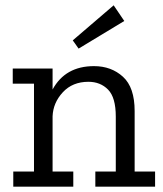

<svg xmlns="http://www.w3.org/2000/svg" viewBox="-20 -703 613 723"><path d="M448 -624 276 -520 254 -551 408 -683ZM564 0H339V-57H416V-264Q416 -336 387 -365.5Q358 -395 313 -395Q253 -395 216.5 -355.5Q180 -316 178 -265V-57H256V0H30V-57H108V-388H28V-445H178V-366Q226 -454 334 -454Q399 -454 443 -414Q487 -374 487 -285V-57H564Z"/></svg>

Font: Zilla Slab
Style: Regular
Weight: 400
Designer: Typotheque.com
Foundry: Typotheque type foundry
Version: Version 1.1; 2017; ttfautohint (v1.6)